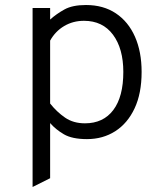

<svg xmlns="http://www.w3.org/2000/svg" viewBox="-20 -543 656 766"><path d="M110 203V-511H180V-465Q205 -487.5 237 -505.2Q269 -523 323 -523Q392.5 -523 442.2 -489.8Q492 -456.5 518.5 -396.5Q545 -336.5 545 -256Q545 -170.5 517 -110.8Q489 -51 439.8 -19.5Q390.5 12 327 12Q268 12 235 -7.2Q202 -26.5 180 -52V168ZM319 -51Q392 -51 432 -104Q472 -157 472 -256Q472 -349 430.8 -404.5Q389.5 -460 315 -460Q271.5 -460 236.2 -439.2Q201 -418.5 180 -381V-130Q206.5 -96.5 239.5 -73.8Q272.5 -51 319 -51Z"/></svg>

Font: Overpass Mono Light
Style: Regular
Weight: 300
Monospace: yes
Designer: Delve Withrington, Dave Bailey
Foundry: Delve Fonts LLC
Version: Version 4.000